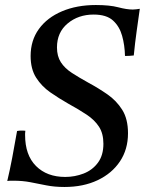

<svg xmlns="http://www.w3.org/2000/svg" viewBox="-20 -731 582 765"><path d="M537 -696Q531 -653 524.5 -607Q518 -561 513 -510Q504 -509 495.5 -508.5Q487 -508 478 -508Q477 -551 466.5 -588.5Q456 -626 430 -649.5Q404 -673 353 -673Q292 -673 249.5 -637.5Q207 -602 207 -542Q207 -507 222.5 -483Q238 -459 266.5 -440.5Q295 -422 333 -401Q372 -380 408 -355Q444 -330 467 -293.5Q490 -257 490 -200Q490 -136 458 -88Q426 -40 369 -13Q312 14 237 14Q197 14 164.5 7.5Q132 1 101 -5Q70 -11 34 -11Q27 -11 20.5 -11Q14 -11 9 -10Q19 -52 28.5 -101.5Q38 -151 48 -209Q63 -212 81 -210Q80 -203 80 -199Q80 -195 80 -193Q80 -113 123.5 -69.5Q167 -26 240 -26Q278 -26 313 -39.5Q348 -53 370 -82.5Q392 -112 392 -158Q392 -199 374.5 -226Q357 -253 325.5 -274Q294 -295 252 -318Q215 -339 180.5 -363Q146 -387 124 -421.5Q102 -456 102 -508Q102 -570 135 -615.5Q168 -661 227 -686Q286 -711 362 -711Q417 -711 451 -702Q485 -693 509 -693Q515 -693 523.5 -694Q532 -695 537 -696Z"/></svg>

Font: Tiro Tamil
Style: Italic
Weight: 400
Italic angle: -11°
Designer: Tamil: Fernando Mello & Fiona Ross, assisted by Kaja Sojewska. Latin: John Hudson with Paul Hanslow, assisted by Kaja So
Foundry: Tiro Typeworks Ltd.
Version: Version 1.52